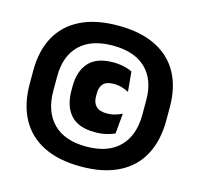

<svg xmlns="http://www.w3.org/2000/svg" viewBox="-99 -760 916 882"><g transform="rotate(15 359.0 -319.0)"><path d="M358.5 16.5Q253 16.5 180.8 -19.5Q108.5 -55.5 71.2 -124.2Q34 -193 34 -290V-352.5Q34 -448 71.2 -515.2Q108.5 -582.5 180.8 -618Q253 -653.5 358.5 -653.5Q464 -653.5 536.5 -618Q609 -582.5 646.2 -515.2Q683.5 -448 683.5 -352.5V-290Q683.5 -193 646.2 -124.2Q609 -55.5 536.5 -19.5Q464 16.5 358.5 16.5ZM380 -152.5Q301.5 -152.5 264.2 -194Q227 -235.5 227 -310V-329Q227 -402.5 264.5 -443.5Q302 -484.5 379.5 -484.5Q407.5 -484.5 430.8 -479.2Q454 -474 470.5 -465.5L479.5 -371Q464 -379 446.5 -384.2Q429 -389.5 407.5 -389.5Q373 -389.5 358 -373.2Q343 -357 343 -327.5V-313.5Q343 -283 359.5 -266.5Q376 -250 410.5 -250Q431.5 -250 449 -255Q466.5 -260 482.5 -268L474 -172Q457 -163.5 432.5 -158Q408 -152.5 380 -152.5ZM358.5 -78.5Q461.5 -78.5 516 -133.2Q570.5 -188 570.5 -287V-356Q570.5 -452.5 516 -505.5Q461.5 -558.5 358.5 -558.5Q256 -558.5 201.5 -505.5Q147 -452.5 147 -356V-287Q147 -188 201.5 -133.2Q256 -78.5 358.5 -78.5Z"/></g></svg>

Font: Anek Devanagari Medium ExtraBold
Style: Regular
Weight: 800
Version: Version 1.003